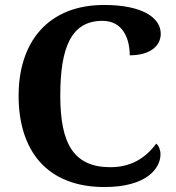

<svg xmlns="http://www.w3.org/2000/svg" viewBox="-20 -744 708 774"><path d="M401 10C572 10 627 -66 627 -122C627 -139 620 -157 610 -165C576 -120 522 -70 425 -70C277 -70 223 -165 223 -358C223 -551 266 -660 393 -660C476 -660 503 -587 503 -521C584 -521 628 -558 628 -608C628 -673 553 -724 400 -724C173 -724 55 -574 55 -358C55 -137 169 10 401 10Z"/></svg>

Font: Noto Serif NP Hmong
Style: Bold
Weight: 700
Designer: Dalton Maag Ltd
Foundry: Dalton Maag Ltd
Version: Version 1.001